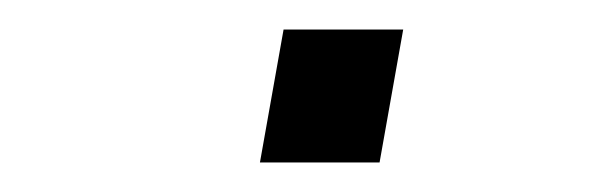

<svg xmlns="http://www.w3.org/2000/svg" viewBox="-20 -420 416 130"><path d="M156 -310 172 -400H253L237 -310Z"/></svg>

Font: Archivo SemiExpanded ExtraLight
Style: Italic
Weight: 250
Width: 6
Italic angle: -10°
Designer: Hector Gatti
Foundry: Omnibus-Type
Version: Version 2.001